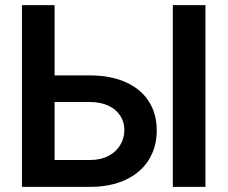

<svg xmlns="http://www.w3.org/2000/svg" viewBox="-20 -727 886 747"><path d="M589.8 -219.7Q589.8 -154.8 558.8 -105Q527.8 -55.2 469 -27.6Q410.2 0 330.1 0H65.4V-707H192.4V-433.6H330.1Q410.6 -433.6 469.2 -407.2Q527.8 -380.9 558.8 -332.8Q589.8 -284.7 589.8 -219.7ZM330.1 -104.5Q371.6 -104.5 401.9 -120.4Q432.1 -136.2 448 -163.1Q463.9 -189.9 463.9 -221.7Q463.9 -252 448 -276.6Q432.1 -301.3 401.9 -315.7Q371.6 -330.1 330.1 -330.1H192.4V-104.5ZM779.3 0H652.3V-707H779.3Z"/></svg>

Font: WEMIX Pretendard SemiBold
Style: Regular
Weight: 600
Designer: Base glyphs from Inter by Rasmus Andersson; Hangeul glyphs from Noto Sans CJK(Source Han Sans) by Jang Soo-young and Kan
Foundry: Kil Hyung-jin
Version: Version 1.000